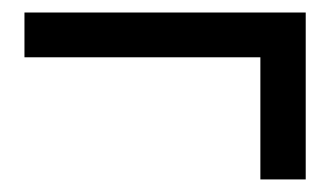

<svg xmlns="http://www.w3.org/2000/svg" viewBox="-20 -362 533 310"><path d="M400.4 -269.5H19.5V-341.8H473.6V-72.3H400.4Z"/></svg>

Font: Reddit Sans Strawberry
Style: Regular
Weight: 400
Designer: Stephen Hutchings
Foundry: Reddit
Version: Version 1.013